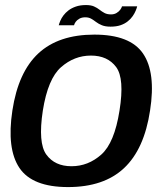

<svg xmlns="http://www.w3.org/2000/svg" viewBox="-20 -736 661 760"><path d="M249.5 4.5Q391 4.5 471 -70.5Q551 -145.5 574 -298.5Q597.5 -449 546.2 -524Q495 -599 353.5 -599Q212 -599 132 -524.8Q52 -450.5 29 -298.5Q6 -147 57 -71.2Q108 4.5 249.5 4.5ZM263 -78Q197 -78 163.5 -124Q130 -170 149.5 -298Q169.5 -424.5 221.8 -470.2Q274 -516 340 -516Q406 -516 439.8 -470.5Q473.5 -425 453 -298Q433 -170.5 381 -124.2Q329 -78 263 -78ZM417.5 -630.5Q440.5 -630.5 457.2 -636.2Q474 -642 486 -651.8Q498 -661.5 505.5 -672.5Q513 -683.5 517.2 -693.8Q521.5 -704 523 -711H463Q461.5 -705 456 -697.5Q450.5 -690 441.2 -684.5Q432 -679 419.5 -679Q404 -679 393.8 -684.5Q383.5 -690 374 -697.5Q364.5 -705 352.2 -710.5Q340 -716 320 -716Q297.5 -716 280.2 -710Q263 -704 251 -694.8Q239 -685.5 231 -674.8Q223 -664 218.8 -653.8Q214.5 -643.5 212.5 -636H273Q274.5 -642.5 279.8 -649.8Q285 -657 294.5 -662.2Q304 -667.5 317.5 -667.5Q331 -667.5 340.8 -662Q350.5 -656.5 360.2 -649Q370 -641.5 383.5 -636Q397 -630.5 417.5 -630.5Z"/></svg>

Font: Anybody UltraCondensed Thin Medium
Style: Italic
Weight: 500
Italic angle: -10°
Version: Version 1.111